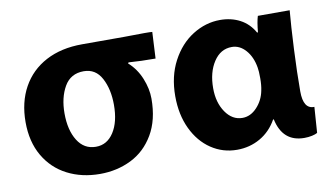

<svg xmlns="http://www.w3.org/2000/svg" viewBox="-63 -641 1439 838"><g transform="rotate(-10 656.5 -222.0)"><path d="M523 -390Q559 -358 578 -311.5Q597 -265 597 -221Q597 -127 559 -62.5Q521 2 458 33Q395 64 320 64Q239 64 175 31Q111 -2 74.5 -65Q38 -128 38 -215Q38 -303 74.5 -369Q111 -435 179 -471Q247 -507 340 -507H526L616 -508Q643 -508 651 -507L645 -390Q580 -390 526 -394ZM323 -56Q372 -56 401.5 -101.5Q431 -147 431 -223Q431 -292 405 -341Q379 -390 326 -390Q268 -390 240 -341.5Q212 -293 212 -223Q212 -149 241 -102.5Q270 -56 322 -56Z M1258 -496Q1252 -429 1247 -325.5Q1242 -222 1242 -139Q1242 -60 1291 -62L1283 52Q1275 57 1259 60.5Q1243 64 1225 64Q1129 64 1107 -39H1104Q1076 11 1029.5 37.5Q983 64 927 64Q864 64 812.5 29.5Q761 -5 731 -68Q701 -131 701 -213Q701 -301 736.5 -368Q772 -435 829.5 -471Q887 -507 951 -507Q1000 -507 1039 -486.5Q1078 -466 1101 -425H1105Q1109 -471 1117 -496ZM870 -218Q870 -155 899.5 -112Q929 -69 974 -69Q1010 -69 1038.5 -99.5Q1067 -130 1075 -172Q1080 -195 1080 -226Q1080 -259 1077 -274Q1069 -322 1042.5 -352Q1016 -382 981 -382Q931 -382 900.5 -335.5Q870 -289 870 -219Z"/></g></svg>

Font: BM Euljiro oraeorae
Style: Regular
Weight: 400
Designer: Bongjin Kim; Bomjun Kim; Myungsoo Han; Hyesun Chae; Mikyoung Jeong; Wujin Sim; Minjae Kang; Suwha Jang;
Foundry: Sandoll Inc.
Version: Version 1.000;hotconv 1.0.109;makeexe 2.5.65596